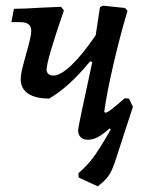

<svg xmlns="http://www.w3.org/2000/svg" viewBox="-20 -480 512 676"><path d="M448 -104 390 74Q377 117 363.5 137Q350 157 324 176L257 145L256 130Q286 104 307.5 75.5Q329 47 370 -24L366 -28Q340 -5 323 3.5Q306 12 290 12Q273 12 264 3Q255 -6 255 -22Q255 -32 305 -262L297 -264Q223 -173 153 -133Q105 -133 79 -150.5Q53 -168 53 -201Q53 -219 61.5 -251Q70 -283 72 -290Q90 -352 90 -370Q90 -387 80.5 -394.5Q71 -402 51 -402H20L29 -449Q64 -449 125 -453L195 -456L205 -443Q180 -372 162 -312Q144 -252 144 -235Q144 -225 150.5 -219.5Q157 -214 168 -214Q193 -214 231.5 -250.5Q270 -287 317 -356L332 -455L343 -460L420 -452L429 -442Q404 -359 380.5 -258.5Q357 -158 347 -87L350 -83Q358 -84 370 -93Q382 -102 419 -134L434 -133Z"/></svg>

Font: Alegreya Medium
Style: Italic
Weight: 500
Italic angle: -7°
Designer: Juan Pablo del Peral
Foundry: Huerta Tipografica
Version: Version 2.008; ttfautohint (v1.8)